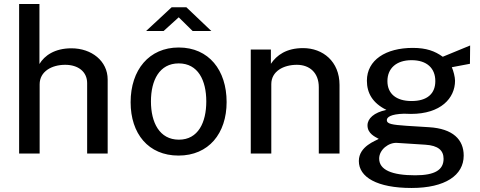

<svg xmlns="http://www.w3.org/2000/svg" viewBox="-20 -763 2387 954"><path d="M75 0H177V-344C177 -408 237 -441 304 -441C368 -441 413 -407 413 -350V0H515V-368C515 -460 435 -523 335 -523C252 -523 201 -487 176 -445V-743H75Z M937 -609H1030L906 -727H833L706 -609H793L868 -677ZM867 10C1017 10 1106 -100 1106 -256C1106 -414 1018 -527 868 -527C721 -527 629 -416 629 -255C629 -99 717 10 867 10ZM869 -69C772 -69 730 -155 730 -259C730 -364 772 -448 868 -448C964 -448 1005 -364 1005 -259C1005 -155 965 -69 869 -69Z M1226 0H1328V-345C1328 -409 1389 -441 1455 -441C1519 -441 1564 -401 1564 -330V0H1667V-341C1667 -458 1584 -524 1486 -524C1403 -524 1355 -489 1326 -446V-517H1226Z M2025 171C2192 171 2284 108 2284 10C2284 -69 2231 -124 2111 -131C2064 -134 2025 -136 1999 -138C1929 -143 1902 -147 1902 -166C1902 -181 1922 -196 1987 -198L2022 -197C2170 -197 2241 -275 2241 -362C2241 -380 2233 -411 2225 -429L2315 -446L2316 -537L2180 -481C2141 -509 2099 -525 2031 -525C1897 -525 1803 -465 1803 -362C1803 -301 1831 -251 1900 -217C1838 -204 1806 -174 1806 -140C1806 -99 1844 -83 1862 -73C1849 -64 1763 -37 1763 37C1763 117 1853 171 2025 171ZM2025 -261C1949 -261 1905 -297 1905 -360C1905 -423 1949 -464 2025 -464C2101 -464 2143 -424 2143 -360C2143 -297 2102 -261 2025 -261ZM2043 108C1927 108 1864 81 1864 25C1864 -20 1912 -56 1953 -53L2093 -44C2158 -40 2184 -15 2184 26C2184 81 2141 108 2043 108Z"/></svg>

Font: United Sans Medium
Style: Regular
Weight: 500
Designer: Pablo Impallari, Rodrigo Fuenzalida (Modified by Dan O. Williams)
Version: Version 1.000;PS 001.000;hotconv 1.0.88;makeotf.lib2.5.64775